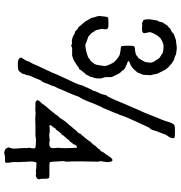

<svg xmlns="http://www.w3.org/2000/svg" viewBox="7 -737 883 937"><g transform="rotate(90 448.5 -268.5)"><path d="M320 -634 340 -594Q341 -587 343.5 -575.5Q346 -564 347 -561Q346 -554 346 -543Q346 -532 345 -525Q334 -501 334 -498Q313 -474 306 -469Q300 -468 299 -465Q282 -460 278 -455Q279 -450 287 -448Q295 -446 297 -444Q299 -443 306.5 -440Q314 -437 316 -434Q320 -433 322.5 -427.5Q325 -422 327 -420Q330 -420 332 -417Q333 -415 334 -414Q340 -408 355 -375Q357 -369 356.5 -357.5Q356 -346 357 -339Q358 -335 360.5 -327.5Q363 -320 363 -317Q363 -299 361 -290Q361 -287 357.5 -280.5Q354 -274 355 -268Q347 -258 344 -247Q338 -243 330 -231Q329 -230 324 -224Q319 -218 318 -214Q311 -213 303.5 -206.5Q296 -200 295 -200Q291 -198 283.5 -193Q276 -188 272 -186Q268 -185 260.5 -182Q253 -179 249 -179H216Q213 -179 209.5 -177Q206 -175 203 -175Q199 -174 192 -179Q180 -175 161 -182Q155 -184 153 -186Q145 -192 133 -194Q121 -208 111 -211Q108 -217 99.5 -226Q91 -235 88 -239Q84 -243 78.5 -254.5Q73 -266 68 -271Q64 -291 60 -300Q60 -303 59 -306.5Q58 -310 58 -312Q59 -315 60 -331Q61 -347 65 -354Q68 -356 86 -356Q91 -356 96.5 -356Q102 -356 106.5 -356Q111 -356 115 -354.5Q119 -353 121 -350Q123 -346 123 -341.5Q123 -337 122 -331Q121 -325 121 -322Q122 -318 124 -310.5Q126 -303 126 -299Q128 -294 133.5 -286.5Q139 -279 141 -274L159 -258Q167 -256 181 -250.5Q195 -245 199 -243Q232 -246 259 -257Q262 -258 267 -263Q272 -268 277 -269Q279 -272 286 -280Q293 -288 295 -295Q297 -301 299 -315Q302 -333 302 -335Q302 -344 299.5 -351Q297 -358 293 -365.5Q289 -373 287 -378Q276 -395 250 -410Q246 -410 246 -412Q228 -414 224 -416Q212 -415 205 -420Q201 -455 205 -481Q215 -487 228 -486L248 -491Q249 -492 254 -496.5Q259 -501 263 -502Q265 -506 272.5 -517.5Q280 -529 283 -537L286 -562Q285 -570 281 -577.5Q277 -585 271 -593Q265 -601 263 -605Q259 -608 250.5 -613Q242 -618 239 -621Q220 -626 199 -625Q181 -620 169 -612Q148 -594 137 -561Q137 -554 139.5 -544.5Q142 -535 142 -529Q139 -522 130 -520.5Q121 -519 111.5 -520.5Q102 -522 92 -520Q90 -522 85 -524Q80 -526 78 -527Q74 -534 74 -557Q80 -592 80 -594Q86 -601 90 -622Q96 -629 104 -643Q111 -647 121 -659Q132 -661 146 -675Q172 -685 178 -686Q185 -686 197 -688Q209 -690 214 -690Q219 -690 229.5 -688Q240 -686 246 -686Q252 -681 274 -675Q276 -673 283 -669Q290 -665 291 -664Q293 -661 298.5 -657Q304 -653 306 -651Q319 -635 320 -634ZM507 -480 513 -495Q530 -529 550 -583Q569 -628 570 -633Q572 -637 574.5 -647Q577 -657 580.5 -664.5Q584 -672 590 -678Q599 -681 615 -681Q648 -681 652 -679Q661 -667 638 -637Q617 -584 613 -568Q611 -563 606 -558Q601 -553 600 -549Q594 -535 579 -503.5Q564 -472 555 -450.5Q546 -429 539 -407Q539 -406 537 -403.5Q535 -401 534 -399Q533 -397 534 -395L506 -328Q498 -316 483 -278Q482 -275 475.5 -258Q469 -241 464 -231Q462 -228 458 -221Q454 -214 452 -211L444 -189Q442 -185 432 -160.5Q422 -136 416 -124Q415 -117 400 -89Q400 -88 400 -87Q400 -86 400 -85Q386 -54 383 -42Q382 -38 377.5 -33Q373 -28 372 -25Q370 -20 349 29Q348 32 347 39.5Q346 47 343 50Q342 51 341 58.5Q340 66 335 70Q330 76 328 79Q326 82 321 83.5Q316 85 314 85Q312 85 301 86Q262 88 261 69L276 45Q280 30 292 11Q296 -1 317.5 -45.5Q339 -90 346 -110Q350 -120 363 -146.5Q376 -173 385 -193.5Q394 -214 398 -231Q402 -238 408.5 -254.5Q415 -271 422 -280Q423 -289 431 -305Q439 -321 441 -329L444 -344Q449 -348 459 -369Q469 -390 479.5 -416.5Q490 -443 491 -444Q494 -451 499.5 -463Q505 -475 507 -480ZM769 -149 766 -138Q767 -128 768 -105Q769 -82 771 -70Q784 -67 810 -68Q836 -69 848 -67Q851 -63 852 -55Q853 -47 852.5 -40Q852 -33 853 -25Q855 -23 855 -22Q855 -15 851 -7Q849 -7 844 -4Q839 -1 834 -2Q820 -4 814 -2Q802 -5 774 -5Q770 1 769 8.5Q768 16 768 21.5Q768 27 769 37.5Q770 48 770 52V65Q770 67 770.5 69.5Q771 72 771 73Q771 76 771 83Q771 90 771 96.5Q771 103 771 108Q771 112 772.5 121Q774 130 774.5 134Q775 138 774 146Q770 148 764.5 148.5Q759 149 754 148.5Q749 148 742 149Q739 149 733 151Q727 153 725 153Q723 152 719.5 151Q716 150 712.5 149Q709 148 707 146L699 133Q704 113 705 111Q706 103 704.5 89Q703 75 703 71Q703 35 701 30Q706 11 703 1L685 -2Q656 -4 644 0H620H597Q591 0 577 0.5Q563 1 556 1Q552 1 543.5 0Q535 -1 531 -1Q528 -1 523 0Q518 1 515 1Q513 1 508.5 0.5Q504 0 501 0Q499 0 495 0Q491 0 488.5 0Q486 0 483 0Q480 0 477.5 -1Q475 -2 473 -3.5Q471 -5 469 -8Q469 -16 477.5 -24Q486 -32 487 -35Q499 -53 507 -60Q511 -66 525.5 -82.5Q540 -99 546 -110Q558 -120 565 -135Q567 -136 569.5 -141Q572 -146 574 -147Q576 -150 579.5 -153.5Q583 -157 584 -159Q589 -163 595 -171.5Q601 -180 605 -183Q616 -199 626 -206Q626 -207 631 -215Q632 -215 633 -218.5Q634 -222 636 -223Q640 -226 645 -233Q650 -240 654 -243Q656 -247 662 -254Q668 -261 670 -266Q673 -270 680 -277Q687 -284 689 -287Q689 -288 690.5 -290Q692 -292 693 -294Q695 -296 699.5 -300Q704 -304 706 -307Q708 -309 710 -315Q716 -317 718 -319Q719 -324 722.5 -329.5Q726 -335 727 -337Q728 -338 732 -342.5Q736 -347 737 -351Q740 -353 746.5 -364Q753 -375 763 -376Q771 -373 771 -349Q770 -345 769 -334Q768 -323 766 -319L769 -306Q766 -210 769 -149ZM633 -127 627 -120Q617 -108 614 -102Q613 -102 611 -100Q609 -98 607 -98Q606 -92 598.5 -84.5Q591 -77 590 -70Q593 -68 605.5 -69Q618 -70 622 -70Q640 -65 663 -70Q686 -64 699 -72Q706 -81 701 -110Q705 -134 701 -202Q694 -203 689.5 -198Q685 -193 684 -185Q674 -177 673 -170Q666 -167 658.5 -156.5Q651 -146 648 -144Q639 -135 636 -127Z"/></g></svg>

Font: FuturaRenner
Style: Regular
Weight: 400
Designer: BSozoo
Foundry: BSozoo
Version: Version 1.001;PS 001.001;hotconv 1.0.70;makeotf.lib2.5.58329